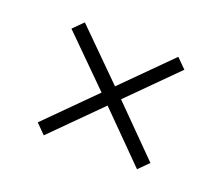

<svg xmlns="http://www.w3.org/2000/svg" viewBox="-64 -493 558 482"><g transform="rotate(20 214.5 -252.0)"><path d="M63.5 -377 189.5 -252 64.5 -127 89.8 -101.6 214.8 -226.6 338.9 -101.6 365.2 -127.9 241.2 -252.9 365.2 -377 339.8 -402.3 215.8 -278.3 89.8 -403.3Z"/></g></svg>

Font: Yaldevi Colombo ExtraLight
Style: Regular
Weight: 275
Designer: Sol Matas, Denzil Rajitha, Kosala Senevirathne and Pathum Egodawatta
Foundry: Mooniak
Version: Version 1.020 ; ttfautohint (v1.6)